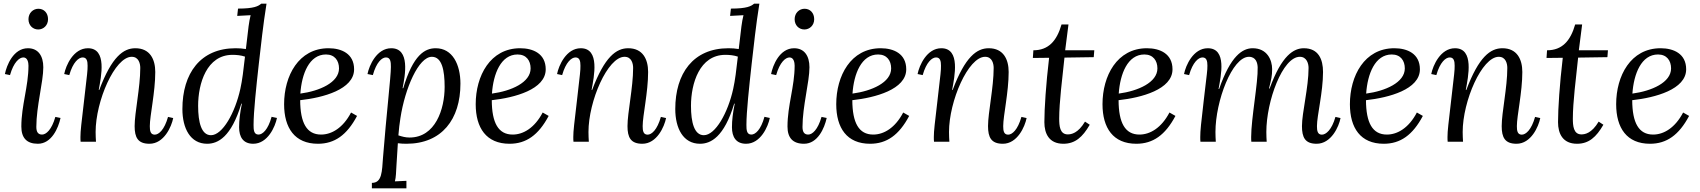

<svg xmlns="http://www.w3.org/2000/svg" viewBox="-20 -775 9296 1050"><path d="M189.9 -727.1C161.1 -727.1 135.7 -704.1 135.7 -669.9C135.7 -636.2 159.7 -613.8 189 -613.8C217.8 -613.8 242.7 -636.2 242.7 -669.9C242.7 -704.1 220.7 -727.1 189.9 -727.1ZM34.7 -364.3C54.7 -435.1 85.9 -460.9 107.9 -460.9C130.9 -460.9 135.7 -433.1 135.7 -416C135.7 -302.2 96.7 -198.7 96.7 -83C96.7 -21 126 11.2 187 11.2C261.7 11.2 298.8 -73.7 311 -129.9L282.7 -135.7C262.7 -64.9 231.9 -39.1 210 -39.1C188 -39.1 178.7 -53.7 178.7 -81.1C178.7 -192.9 216.8 -327.1 216.8 -407.2C216.8 -469.2 189 -511.2 132.8 -511.2C52.7 -511.2 16.1 -417 6.8 -370.1Z M520 -283.2C533.2 -356 566.9 -511.2 460.9 -511.2C381.3 -511.2 340.3 -417 331.1 -370.1L358.9 -364.3C378.9 -435.1 410.2 -460.9 432.1 -460.9C455.1 -460.9 459 -439.9 459 -416C459 -386.2 458 -382.3 439.9 -226.1C425.3 -100.1 419.9 -60.1 419.9 -25.9C419.9 -15.1 419.9 -8.8 420.9 0H504.9C503.9 -17.1 502.9 -33.2 502.9 -53.2C502.9 -222.2 607.9 -464.4 700.2 -464.4C739.3 -464.4 747.1 -426.3 747.1 -403.3C747.1 -296.4 716.3 -159.7 716.3 -85.4C716.3 -23.4 733.9 11.2 797.4 11.2C877 11.2 918 -82.5 927.2 -129.4L898.9 -135.7C878.9 -64.5 848.1 -38.6 826.2 -38.6C802.2 -38.6 799.3 -60.5 799.3 -85.4C799.3 -142.6 829.1 -270.5 829.1 -381.3C829.1 -450.7 800.3 -511.2 720.2 -511.2C655.3 -511.2 591.3 -465.3 522.9 -283.2Z M1408.7 -754.9C1392.6 -741.2 1369.6 -728 1281.7 -728L1277.3 -688L1350.6 -691.9C1345.7 -672.9 1342.8 -654.8 1339.4 -630.9C1333.5 -584.5 1328.6 -543.5 1324.7 -506.8C1306.6 -509.8 1288.1 -511.2 1268.6 -511.2C1075.7 -511.2 977.5 -373.5 977.5 -178.7C977.5 -73.7 1020.5 11.2 1112.8 11.2C1171.4 11.2 1244.6 -24.9 1299.8 -208H1302.7C1292.5 -158.2 1287.6 -117.2 1287.6 -79.1C1287.6 -24.9 1310.5 11.2 1364.7 11.2C1444.3 11.2 1485.4 -83 1494.6 -129.9L1465.3 -136.2C1445.8 -64.9 1415.5 -39.1 1393.6 -39.1C1367.7 -39.1 1366.7 -65.9 1366.7 -91.8C1366.7 -164.1 1381.3 -298.8 1395.5 -426.8L1413.6 -583C1418.5 -627.9 1429.7 -705.1 1437.5 -754.9ZM1251.5 -475.1C1274.4 -475.1 1297.9 -472.7 1319.8 -465.3C1311.5 -391.1 1304.7 -335.4 1294.4 -289.1C1265.6 -157.7 1196.8 -35.6 1133.8 -35.6C1081.5 -35.6 1063.5 -105.5 1063.5 -196.3C1063.5 -318.4 1110.4 -475.1 1251.5 -475.1Z M1899.9 -159.7C1856 -75.7 1793.9 -39.1 1735.8 -39.1C1657.2 -39.1 1622.1 -103 1621.6 -227.1C1746.1 -240.7 1916.5 -285.6 1916.5 -396C1916.5 -481.4 1847.7 -511.2 1776.9 -511.2C1612.8 -511.2 1533.7 -359.9 1533.7 -205.1C1533.7 -75.2 1591.8 11.2 1718.8 11.2C1809.6 11.2 1877 -36.1 1932.6 -141.1ZM1762.7 -477.1C1810.5 -477.1 1834 -443.4 1834 -400.9C1834 -323.7 1727.5 -277.3 1622.6 -263.2C1629.9 -370.6 1670.9 -477.1 1762.7 -477.1Z M2181.6 -292.5C2195.8 -363.8 2223.6 -511.2 2119.6 -511.2C2040 -511.2 1999 -417 1989.7 -370.1L2019 -364.3C2038.6 -435.1 2068.8 -460.9 2090.8 -460.9C2116.7 -460.9 2117.7 -434.1 2117.7 -408.2C2117.7 -356.9 2092.8 -145 2074.7 85C2068.8 163.1 2069.8 225.1 2013.7 225.1V254.9H2202.6V213.9L2139.6 216.8C2146 193.8 2146 161.1 2147.9 133.8L2155.8 8.3C2170.9 10.3 2186 11.2 2202.6 11.2C2396 11.2 2498 -122.6 2498 -317.4C2498 -422.4 2454.6 -511.2 2362.8 -511.2C2303.7 -511.2 2239.7 -475.6 2185.1 -292.5ZM2341.8 -464.4C2397 -464.4 2411.6 -390.6 2411.6 -299.3C2411.6 -177.7 2360.8 -22.9 2219.7 -22.9C2197.8 -22.9 2179.7 -27.8 2158.7 -34.7C2161.6 -69.8 2165 -100.1 2169.9 -129.9C2194.8 -292 2269 -464.4 2341.8 -464.4Z M2947.8 -159.7C2903.8 -75.7 2841.8 -39.1 2783.7 -39.1C2705.1 -39.1 2669.9 -103 2669.4 -227.1C2793.9 -240.7 2964.4 -285.6 2964.4 -396C2964.4 -481.4 2895.5 -511.2 2824.7 -511.2C2660.6 -511.2 2581.5 -359.9 2581.5 -205.1C2581.5 -75.2 2639.6 11.2 2766.6 11.2C2857.4 11.2 2924.8 -36.1 2980.5 -141.1ZM2810.5 -477.1C2858.4 -477.1 2881.8 -443.4 2881.8 -400.9C2881.8 -323.7 2775.4 -277.3 2670.4 -263.2C2677.7 -370.6 2718.8 -477.1 2810.5 -477.1Z M3215.3 -283.2C3228.5 -356 3262.2 -511.2 3156.2 -511.2C3076.7 -511.2 3035.6 -417 3026.4 -370.1L3054.2 -364.3C3074.2 -435.1 3105.5 -460.9 3127.4 -460.9C3150.4 -460.9 3154.3 -439.9 3154.3 -416C3154.3 -386.2 3153.3 -382.3 3135.3 -226.1C3120.6 -100.1 3115.2 -60.1 3115.2 -25.9C3115.2 -15.1 3115.2 -8.8 3116.2 0H3200.2C3199.2 -17.1 3198.2 -33.2 3198.2 -53.2C3198.2 -222.2 3303.2 -464.4 3395.5 -464.4C3434.6 -464.4 3442.4 -426.3 3442.4 -403.3C3442.4 -296.4 3411.6 -159.7 3411.6 -85.4C3411.6 -23.4 3429.2 11.2 3492.7 11.2C3572.3 11.2 3613.3 -82.5 3622.6 -129.4L3594.2 -135.7C3574.2 -64.5 3543.5 -38.6 3521.5 -38.6C3497.6 -38.6 3494.6 -60.5 3494.6 -85.4C3494.6 -142.6 3524.4 -270.5 3524.4 -381.3C3524.4 -450.7 3495.6 -511.2 3415.5 -511.2C3350.6 -511.2 3286.6 -465.3 3218.3 -283.2Z M4104 -754.9C4087.9 -741.2 4064.9 -728 3977.1 -728L3972.7 -688L4045.9 -691.9C4041 -672.9 4038.1 -654.8 4034.7 -630.9C4028.8 -584.5 4023.9 -543.5 4020 -506.8C4002 -509.8 3983.4 -511.2 3963.9 -511.2C3771 -511.2 3672.9 -373.5 3672.9 -178.7C3672.9 -73.7 3715.8 11.2 3808.1 11.2C3866.7 11.2 3939.9 -24.9 3995.1 -208H3998C3987.8 -158.2 3982.9 -117.2 3982.9 -79.1C3982.9 -24.9 4005.9 11.2 4060.1 11.2C4139.6 11.2 4180.7 -83 4189.9 -129.9L4160.6 -136.2C4141.1 -64.9 4110.8 -39.1 4088.9 -39.1C4063 -39.1 4062 -65.9 4062 -91.8C4062 -164.1 4076.7 -298.8 4090.8 -426.8L4108.9 -583C4113.8 -627.9 4125 -705.1 4132.8 -754.9ZM3946.8 -475.1C3969.7 -475.1 3993.2 -472.7 4015.1 -465.3C4006.8 -391.1 4000 -335.4 3989.7 -289.1C3960.9 -157.7 3892.1 -35.6 3829.1 -35.6C3776.9 -35.6 3758.8 -105.5 3758.8 -196.3C3758.8 -318.4 3805.7 -475.1 3946.8 -475.1Z M4379.9 -727.1C4351.1 -727.1 4325.7 -704.1 4325.7 -669.9C4325.7 -636.2 4349.6 -613.8 4378.9 -613.8C4407.7 -613.8 4432.6 -636.2 4432.6 -669.9C4432.6 -704.1 4410.6 -727.1 4379.9 -727.1ZM4224.6 -364.3C4244.6 -435.1 4275.9 -460.9 4297.9 -460.9C4320.8 -460.9 4325.7 -433.1 4325.7 -416C4325.7 -302.2 4286.6 -198.7 4286.6 -83C4286.6 -21 4315.9 11.2 4377 11.2C4451.7 11.2 4488.8 -73.7 4501 -129.9L4472.7 -135.7C4452.6 -64.9 4421.9 -39.1 4399.9 -39.1C4377.9 -39.1 4368.7 -53.7 4368.7 -81.1C4368.7 -192.9 4406.7 -327.1 4406.7 -407.2C4406.7 -469.2 4378.9 -511.2 4322.8 -511.2C4242.7 -511.2 4206.1 -417 4196.8 -370.1Z M4919.4 -159.7C4875.5 -75.7 4813.5 -39.1 4755.4 -39.1C4676.8 -39.1 4641.6 -103 4641.1 -227.1C4765.6 -240.7 4936 -285.6 4936 -396C4936 -481.4 4867.2 -511.2 4796.4 -511.2C4632.3 -511.2 4553.2 -359.9 4553.2 -205.1C4553.2 -75.2 4611.3 11.2 4738.3 11.2C4829.1 11.2 4896.5 -36.1 4952.1 -141.1ZM4782.2 -477.1C4830.1 -477.1 4853.5 -443.4 4853.5 -400.9C4853.5 -323.7 4747.1 -277.3 4642.1 -263.2C4649.4 -370.6 4690.4 -477.1 4782.2 -477.1Z M5187 -283.2C5200.2 -356 5233.9 -511.2 5127.9 -511.2C5048.3 -511.2 5007.3 -417 4998 -370.1L5025.9 -364.3C5045.9 -435.1 5077.1 -460.9 5099.1 -460.9C5122.1 -460.9 5126 -439.9 5126 -416C5126 -386.2 5125 -382.3 5106.9 -226.1C5092.3 -100.1 5086.9 -60.1 5086.9 -25.9C5086.9 -15.1 5086.9 -8.8 5087.9 0H5171.9C5170.9 -17.1 5169.9 -33.2 5169.9 -53.2C5169.9 -222.2 5274.9 -464.4 5367.2 -464.4C5406.2 -464.4 5414.1 -426.3 5414.1 -403.3C5414.1 -296.4 5383.3 -159.7 5383.3 -85.4C5383.3 -23.4 5400.9 11.2 5464.4 11.2C5543.9 11.2 5585 -82.5 5594.2 -129.4L5565.9 -135.7C5545.9 -64.5 5515.1 -38.6 5493.2 -38.6C5469.2 -38.6 5466.3 -60.5 5466.3 -85.4C5466.3 -142.6 5496.1 -270.5 5496.1 -381.3C5496.1 -450.7 5467.3 -511.2 5387.2 -511.2C5322.3 -511.2 5258.3 -465.3 5189.9 -283.2Z M5823.2 -641.1H5785.2C5759.3 -550.8 5713.4 -500 5631.3 -500L5628.4 -458L5717.3 -459C5700.2 -314.9 5691.4 -182.1 5691.4 -106.9C5691.4 -43.9 5717.3 11.2 5795.4 11.2C5859.4 11.2 5900.4 -24.9 5939.5 -92.8L5913.6 -109.9C5875.5 -45.9 5838.4 -40 5819.3 -40C5775.4 -40 5772.5 -87.9 5772.5 -127C5772.5 -215.8 5789.6 -348.1 5801.3 -460L5961.4 -462.4L5964.4 -500H5805.2Z M6375.5 -159.7C6331.5 -75.7 6269.5 -39.1 6211.4 -39.1C6132.8 -39.1 6097.7 -103 6097.2 -227.1C6221.7 -240.7 6392.1 -285.6 6392.1 -396C6392.1 -481.4 6323.2 -511.2 6252.4 -511.2C6088.4 -511.2 6009.3 -359.9 6009.3 -205.1C6009.3 -75.2 6067.4 11.2 6194.3 11.2C6285.2 11.2 6352.5 -36.1 6408.2 -141.1ZM6238.3 -477.1C6286.1 -477.1 6309.6 -443.4 6309.6 -400.9C6309.6 -323.7 6203.1 -277.3 6098.1 -263.2C6105.5 -370.6 6146.5 -477.1 6238.3 -477.1Z M6919.9 -291C6932.1 -340.8 6937 -358.9 6937 -397C6937 -445.8 6910.6 -511.2 6830.6 -511.2C6775.4 -511.2 6710 -470.2 6647 -288.1H6644C6657.2 -360.8 6690.9 -511.2 6585 -511.2C6505.4 -511.2 6464.4 -417 6455.1 -370.1L6482.9 -364.3C6502.9 -435.1 6534.2 -460.9 6556.2 -460.9C6579.1 -460.9 6583 -439.9 6583 -416C6583 -386.2 6581.1 -382.3 6563 -226.1C6548.3 -100.1 6543.9 -60.1 6543.9 -25.9C6543.9 -15.1 6543.9 -8.8 6544.9 0H6628.9C6627.9 -17.1 6627 -33.2 6627 -53.2C6627 -222.2 6718.3 -464.4 6810.1 -464.4C6849.1 -464.4 6856.9 -430.2 6857.9 -407.2C6860.4 -323.2 6822.3 -127 6822.3 -25.9C6822.3 -15.1 6822.3 -8.8 6823.2 0H6907.2C6906.2 -17.1 6905.3 -33.2 6905.3 -53.2C6905.3 -222.2 6994.1 -464.4 7088.4 -464.4C7127 -464.4 7136.2 -426.3 7136.2 -403.3C7136.2 -297.4 7100.1 -158.7 7100.1 -85.4C7100.1 -23.4 7117.2 11.2 7180.2 11.2C7260.3 11.2 7302.2 -82.5 7311 -129.4L7283.2 -135.7C7263.2 -64.5 7231 -38.6 7209 -38.6C7185.1 -38.6 7182.1 -60.5 7182.1 -85.4C7182.1 -142.6 7215.3 -270.5 7215.3 -381.3C7215.3 -450.7 7190.4 -511.2 7110.4 -511.2C7055.7 -511.2 6989.3 -473.1 6923.3 -291Z M7728.5 -159.7C7684.6 -75.7 7622.6 -39.1 7564.5 -39.1C7485.8 -39.1 7450.7 -103 7450.2 -227.1C7574.7 -240.7 7745.1 -285.6 7745.1 -396C7745.1 -481.4 7676.3 -511.2 7605.5 -511.2C7441.4 -511.2 7362.3 -359.9 7362.3 -205.1C7362.3 -75.2 7420.4 11.2 7547.4 11.2C7638.2 11.2 7705.6 -36.1 7761.2 -141.1ZM7591.3 -477.1C7639.2 -477.1 7662.6 -443.4 7662.6 -400.9C7662.6 -323.7 7556.2 -277.3 7451.2 -263.2C7458.5 -370.6 7499.5 -477.1 7591.3 -477.1Z M7996.1 -283.2C8009.3 -356 8043 -511.2 7937 -511.2C7857.4 -511.2 7816.4 -417 7807.1 -370.1L7835 -364.3C7855 -435.1 7886.2 -460.9 7908.2 -460.9C7931.2 -460.9 7935.1 -439.9 7935.1 -416C7935.1 -386.2 7934.1 -382.3 7916 -226.1C7901.4 -100.1 7896 -60.1 7896 -25.9C7896 -15.1 7896 -8.8 7897 0H7981C7980 -17.1 7979 -33.2 7979 -53.2C7979 -222.2 8084 -464.4 8176.3 -464.4C8215.3 -464.4 8223.1 -426.3 8223.1 -403.3C8223.1 -296.4 8192.4 -159.7 8192.4 -85.4C8192.4 -23.4 8210 11.2 8273.4 11.2C8353 11.2 8394 -82.5 8403.3 -129.4L8375 -135.7C8355 -64.5 8324.2 -38.6 8302.2 -38.6C8278.3 -38.6 8275.4 -60.5 8275.4 -85.4C8275.4 -142.6 8305.2 -270.5 8305.2 -381.3C8305.2 -450.7 8276.4 -511.2 8196.3 -511.2C8131.3 -511.2 8067.4 -465.3 7999 -283.2Z M8632.3 -641.1H8594.2C8568.4 -550.8 8522.5 -500 8440.4 -500L8437.5 -458L8526.4 -459C8509.3 -314.9 8500.5 -182.1 8500.5 -106.9C8500.5 -43.9 8526.4 11.2 8604.5 11.2C8668.5 11.2 8709.5 -24.9 8748.5 -92.8L8722.7 -109.9C8684.6 -45.9 8647.5 -40 8628.4 -40C8584.5 -40 8581.5 -87.9 8581.5 -127C8581.5 -215.8 8598.6 -348.1 8610.4 -460L8770.5 -462.4L8773.4 -500H8614.3Z M9184.6 -159.7C9140.6 -75.7 9078.6 -39.1 9020.5 -39.1C8941.9 -39.1 8906.7 -103 8906.2 -227.1C9030.8 -240.7 9201.2 -285.6 9201.2 -396C9201.2 -481.4 9132.3 -511.2 9061.5 -511.2C8897.5 -511.2 8818.4 -359.9 8818.4 -205.1C8818.4 -75.2 8876.5 11.2 9003.4 11.2C9094.2 11.2 9161.6 -36.1 9217.3 -141.1ZM9047.4 -477.1C9095.2 -477.1 9118.7 -443.4 9118.7 -400.9C9118.7 -323.7 9012.2 -277.3 8907.2 -263.2C8914.6 -370.6 8955.6 -477.1 9047.4 -477.1Z"/></svg>

Font: Lora Italic
Style: Regular
Weight: 400
Italic angle: -3°
Designer: Olga Karpushina, Alexei Vanyashin
Foundry: Cyreal
Version: Version 1.011;PS 001.011;hotconv 1.0.70;makeotf.lib2.5.58329